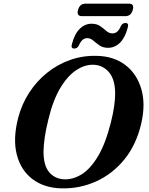

<svg xmlns="http://www.w3.org/2000/svg" viewBox="-20 -1019 814 1052"><path d="M510 -713Q603.5 -711 666.8 -662.8Q730 -614.5 754.2 -531.5Q778.5 -448.5 754 -342.5Q726.5 -224.5 660.5 -144.2Q594.5 -64 504.2 -24Q414 16 314 13Q220 10 156.8 -38.5Q93.5 -87 71.8 -172.8Q50 -258.5 79.5 -373Q99 -448 139.8 -511Q180.5 -574 237.8 -620Q295 -666 364.2 -690.5Q433.5 -715 510 -713ZM332 -36.5Q378.5 -34.5 426 -63Q473.5 -91.5 515.5 -160.5Q557.5 -229.5 587.5 -348Q600 -397.5 605.5 -437.2Q611 -477 611 -508.5Q610 -584.5 577.5 -622.8Q545 -661 496.5 -664Q448.5 -667 400.2 -636.2Q352 -605.5 311.5 -538.8Q271 -472 245.5 -366.5Q231.5 -310.5 225.2 -266.8Q219 -223 218.5 -190.5Q218 -112.5 249.5 -75.5Q281 -38.5 332 -36.5ZM572.5 -757Q544 -757 525 -770.2Q506 -783.5 490.8 -796.8Q475.5 -810 457.5 -810Q428.5 -810 411.5 -768.5Q402.5 -753 387 -753Q366.5 -753 374.5 -779Q388.5 -833.5 417 -861.2Q445.5 -889 481.5 -889Q510.5 -889 529.2 -875.8Q548 -862.5 563 -849.2Q578 -836 596.5 -836Q626.5 -836 642.5 -877Q651.5 -893 667.5 -893Q688 -893 679.5 -866.5Q665.5 -812 637 -784.5Q608.5 -757 572.5 -757ZM407.5 -964.5Q417 -999 448.5 -999H686.5Q717 -999 707.5 -965Q698.5 -930.5 667 -930.5H429Q398.5 -930.5 407.5 -964.5Z"/></svg>

Font: Fraunces 9pt SemiBold
Style: Italic
Weight: 600
Italic angle: -16°
Version: Version 1.000;[b76b70a41]